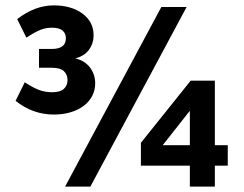

<svg xmlns="http://www.w3.org/2000/svg" viewBox="-20 -694 906 714"><path d="M180 -268Q102 -268 38 -319L72 -388Q104 -367 126.5 -359Q149 -351 173 -351Q204 -351 217.5 -363.5Q231 -376 231 -396Q231 -417 217.5 -429.5Q204 -442 173 -442H125V-512H173Q225 -512 225 -552Q225 -570 212.5 -580.5Q200 -591 173 -591Q151 -591 130.5 -583Q110 -575 78 -554L44 -623Q110 -674 180 -674Q245 -674 286.5 -643.5Q328 -613 328 -563Q328 -532 310.5 -508.5Q293 -485 260 -477Q296 -468 315 -442.5Q334 -417 334 -384Q334 -359 323 -337.5Q312 -316 291.5 -300.5Q271 -285 242.5 -276.5Q214 -268 180 -268ZM222 0 580 -668H674L316 0ZM686 0V-78H504V-163L689 -394H779V-154H827V-78H779V0ZM686 -282 585 -154H686Z"/></svg>

Font: Celebes
Style: Bold
Weight: 700
Designer: Anugrah Pasau
Foundry: Lafontype
Version: Version 1.000; ttfautohint (v1.8.4)